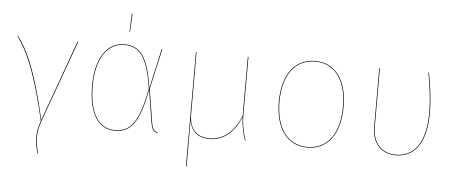

<svg xmlns="http://www.w3.org/2000/svg" viewBox="-56 -857 2810 1184"><g transform="rotate(5 1349.0 -264.5)"><path d="M28.2 -520.4 24.3 -518.8C80.6 -446.2 143.2 -318.4 213.5 -11.9C185.5 69.1 190.1 123.1 211.4 190.6L215.1 190.4C194.1 119.7 189.7 66.6 218.7 -14.2L400.9 -517.1L396.7 -518.6L215.6 -17.3C146.8 -323.5 84 -448.6 28.2 -520.4Z M714.8 -718.8 710.2 -605.7H713.6L719.2 -718.6ZM686.1 -527.2C575.7 -527.2 509.3 -419.1 509.3 -259.3C509.3 -81.8 570.6 9.1 674.2 9.1C773.7 9.1 824.6 -60.4 862.1 -262.1L894.3 -60.1C902.2 -12.3 916.1 -5.8 936.5 2.1L937.3 -1.6C917.6 -9.4 905.2 -17.6 898.3 -60.8L865.3 -267.3L921.7 -517.2H917.6L862.3 -271.1C834.9 -462.6 783.7 -527.2 686.1 -527.2ZM686.2 -523.4C782.2 -523.4 831.7 -458.5 859.5 -267.1C821.6 -62.7 771.6 5.2 674.2 5.2C573.1 5.2 513.3 -82.8 513.3 -259.3C513.3 -418.9 579.6 -523.4 686.2 -523.4Z M1481.9 -0.6C1465.7 -47.9 1454.7 -97 1454.7 -161V-517.2H1450.7V-151.5V-151.4C1414.1 -60.5 1350.2 5.2 1259.3 5.2C1188.3 5.2 1133.3 -31.5 1133.3 -134.8V-517.2H1129.3V190.4L1133.3 190.2V57.7C1133.3 12.4 1133.2 -30 1132.9 -100.1C1142.6 -27.4 1187 9.1 1259.3 9.1C1350.9 9.1 1415.4 -55.9 1451.1 -144.7C1452.7 -89.8 1463.3 -44.5 1478.1 -0.4Z M1867 -527.2C1745.6 -527.2 1665.3 -431 1665.3 -258.1C1665.3 -91 1740.6 9.1 1865.1 9.1C1988.4 9.1 2065.9 -89 2065.9 -262C2065.9 -429.5 1989.5 -527.2 1867 -527.2ZM1867 -523.4C1987.4 -523.4 2061.8 -427.3 2061.8 -262C2061.8 -90.9 1986.2 5.2 1865.1 5.2C1742.9 5.2 1669.3 -92.9 1669.3 -258.1C1669.3 -429.2 1747.8 -523.3 1867 -523.3Z M2572.1 -517.2H2568.1C2581.1 -447.7 2595 -361.6 2595 -267.8C2595 -72.3 2515.6 5.2 2412.3 5.2C2330.9 5.2 2268.3 -47.8 2268.3 -153.3V-517.2H2264.3V-153.2C2264.3 -45.9 2328.7 9.1 2412.3 9.1C2518.4 9.1 2599.1 -71.1 2599.1 -267.8C2599.1 -361.6 2585.1 -447.7 2572.1 -517.2Z"/></g></svg>

Font: Fira Sans Four
Style: Regular
Weight: 100
Designer: Carrois Corporate & Edenspiekermann AG
Foundry: Carrois Corporate GbR & Edenspiekermann AG
Version: Version 4.203;PS 004.203;hotconv 1.0.88;makeotf.lib2.5.64775